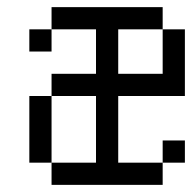

<svg xmlns="http://www.w3.org/2000/svg" viewBox="-20 -520 540 540"><path d="M500 -62.5V-125H437.5V-62.5H312.5V-250H500V-437.5H437.5Q437.5 -437.5 437.5 -312.5H312.5Q312.5 -312.5 312.5 -437.5H437.5V-500H125V-437.5H62.5V-375H125V-437.5H250Q250 -437.5 250 -312.5H125V-250H62.5V-62.5H125V0H437.5V-62.5ZM125 -62.5V-250H250V-62.5Z"/></svg>

Font: CalcUnifontExMono
Style: Regular
Weight: 500
Version: Version 15.0.06